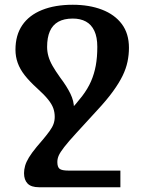

<svg xmlns="http://www.w3.org/2000/svg" viewBox="-20 -522 612 807"><path d="M144 265Q111 265 96 249.5Q81 234 81 206Q81 191 85.5 175Q90 159 101.5 140Q113 121 134 95.5Q155 70 187.5 34.5Q220 -1 266 -49Q301 -86 325 -117.5Q349 -149 362.5 -180Q376 -211 382.5 -246Q389 -281 389 -325Q389 -366 376.5 -392.5Q364 -419 341 -431.5Q318 -444 286 -444Q249 -444 225 -430.5Q201 -417 189.5 -390.5Q178 -364 178 -325Q178 -305 183.5 -285.5Q189 -266 201 -245Q213 -224 233 -196Q261 -159 276 -128Q291 -97 291 -67Q291 -35 274.5 -2.5Q258 30 224 70H156Q176 46 188 29.5Q200 13 205 -1Q210 -15 210 -31Q210 -50 204 -67Q198 -84 182 -104Q166 -124 136 -151Q104 -180 84 -205.5Q64 -231 54.5 -257.5Q45 -284 45 -313Q45 -374 73.5 -416Q102 -458 156.5 -480Q211 -502 286 -502Q355 -502 408.5 -481.5Q462 -461 492 -421Q522 -381 522 -321Q522 -292 516 -263Q510 -234 495.5 -204Q481 -174 455 -138Q429 -102 388 -58Q334 1 300.5 37.5Q267 74 250 96Q233 118 227 131.5Q221 145 221 159Q221 180 230.5 187.5Q240 195 268 195H486V265Z"/></svg>

Font: Noto Serif Armenian SemiBold
Style: Regular
Weight: 600
Version: Version 2.007